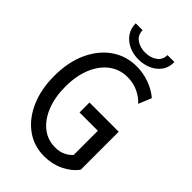

<svg xmlns="http://www.w3.org/2000/svg" viewBox="-266 -991 1093 1093"><g transform="rotate(45 281.0 -444.0)"><path d="M314.5 7.8Q231 7.8 167.2 -38.6Q103.5 -85 67.4 -167Q31.2 -249 31.2 -356.4Q31.2 -468.3 69.6 -551.8Q107.9 -635.3 174.3 -681.4Q240.7 -727.5 325.2 -727.5Q377.9 -727.5 427.2 -709.7Q476.6 -691.9 513.7 -660.2L481.4 -582Q459.5 -608.4 419.9 -627.9Q380.4 -647.5 332 -647.5Q268.6 -647.5 220.7 -611.3Q172.9 -575.2 146 -510.3Q119.1 -445.3 119.1 -358.4Q119.1 -273.9 144.8 -209.5Q170.4 -145 216.1 -108.6Q261.7 -72.3 322.3 -72.3Q359.4 -72.3 385 -85Q410.6 -97.7 427.7 -116.7V-311.5H280.3V-391.6H515.6V-85.9Q484.4 -43.5 430.7 -17.8Q377 7.8 314.5 7.8ZM302.7 -761.7Q260.7 -761.7 225.3 -778.3Q189.9 -794.9 168.7 -825.2Q147.5 -855.5 147.5 -896.5H203.1Q203.1 -857.9 232.4 -837.2Q261.7 -816.4 302.7 -816.4Q344.7 -816.4 374 -837.2Q403.3 -857.9 403.3 -896.5H459Q460.4 -855.5 439.7 -825.2Q418.9 -794.9 382.8 -778.3Q346.7 -761.7 302.7 -761.7Z"/></g></svg>

Font: Reddit Mono
Style: Regular
Weight: 400
Monospace: yes
Designer: Stephen Hutchings
Foundry: Reddit
Version: Version 1.014; ttfautohint (v1.8.4.7-5d5b)